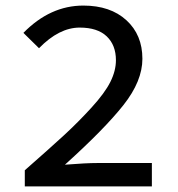

<svg xmlns="http://www.w3.org/2000/svg" viewBox="-20 -669 640 689"><path d="M69 0V-58Q159 -137 209.5 -183.5Q260 -230 308 -282.5Q356 -335 376 -375Q396 -415 396 -453Q396 -507 363 -538.5Q330 -570 266 -570Q192 -570 120 -496L64 -551Q160 -649 279 -649Q376 -649 433.5 -596.5Q491 -544 491 -458Q491 -378 423 -292Q355 -206 213 -78Q289 -84 330 -84H525V0Z"/></svg>

Font: TypoPRO Source Code Pro
Style: Regular
Weight: 500
Monospace: yes
Designer: Paul D. Hunt, Teo Tuominen
Foundry: Adobe Systems Incorporated
Version: Version 2.010;PS 1.0;hotconv 1.0.84;makeotf.lib2.5.63406